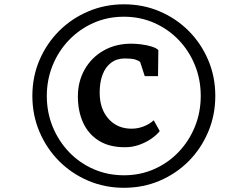

<svg xmlns="http://www.w3.org/2000/svg" viewBox="-20 -934 1089 890"><path d="M130 -489.5Q130 -578.5 163 -655.5Q196 -732.5 254 -790.5Q312 -848.5 389.2 -881.2Q466.5 -914 554.5 -914Q643.5 -914 720.2 -881.2Q797 -848.5 854.8 -790.5Q912.5 -732.5 945.2 -655.5Q978 -578.5 978 -489.5Q978 -400.5 945.2 -323Q912.5 -245.5 854.8 -187.2Q797 -129 720.2 -96.2Q643.5 -63.5 554.5 -63.5Q466.5 -63.5 389.2 -96.2Q312 -129 254 -187.2Q196 -245.5 163 -323Q130 -400.5 130 -489.5ZM197 -489.5Q197 -413 224.2 -346.5Q251.5 -280 300 -229.2Q348.5 -178.5 413.8 -150Q479 -121.5 554.5 -121.5Q630 -121.5 695 -150.2Q760 -179 808.2 -229.8Q856.5 -280.5 883.5 -347Q910.5 -413.5 910.5 -489.5Q910.5 -565.5 883.5 -632Q856.5 -698.5 808.2 -748.8Q760 -799 695 -827.8Q630 -856.5 554.5 -856.5Q478 -856.5 413 -827.5Q348 -798.5 299.5 -748Q251 -697.5 224 -631Q197 -564.5 197 -489.5ZM559 -251.5Q486 -251.5 437.5 -282.2Q389 -313 365 -366Q341 -419 341 -487.5Q341 -556.5 372.5 -612Q404 -667.5 460 -699.5Q516 -731.5 588.5 -731.5Q610 -731.5 635.8 -728.2Q661.5 -725 683 -718.2Q704.5 -711.5 714 -702L712.5 -581H651L629.5 -647Q621.5 -653.5 606.5 -658.2Q591.5 -663 558.5 -663Q521 -663 494.8 -643Q468.5 -623 455.2 -587.5Q442 -552 442 -505Q442 -429.5 482.8 -383.5Q523.5 -337.5 589.5 -337.5Q620 -337.5 647.2 -348.5Q674.5 -359.5 692.5 -376.5L720.5 -326.5Q707 -309 682.5 -291.8Q658 -274.5 626.2 -263Q594.5 -251.5 559 -251.5Z"/></svg>

Font: Merriweather SemiBold
Style: Italic
Weight: 600
Italic angle: -7.8°
Version: Version 2.101